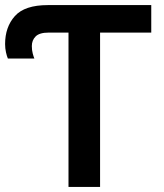

<svg xmlns="http://www.w3.org/2000/svg" viewBox="-26 -734 646 754"><path d="M243 0V-606H165Q129 -606 114 -591Q99 -576 99 -553Q99 -537 102.5 -524Q106 -511 109 -504H5Q1 -513 -2.5 -528.5Q-6 -544 -6 -561Q-6 -628 32.5 -671Q71 -714 162 -714H568V-606H367V0Z"/></svg>

Font: Noto Sans Mono SemiBold
Style: Regular
Weight: 600
Designer: Monotype Design Team
Foundry: Monotype Imaging Inc.
Version: Version 2.014; ttfautohint (v1.8.4.7-5d5b)